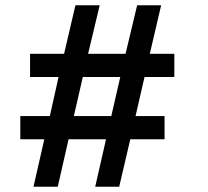

<svg xmlns="http://www.w3.org/2000/svg" viewBox="-20 -708 788 728"><path d="M107 0 148 -180H57V-268H169L202 -416H94V-504H223L266 -688H358L314 -504H456L500 -688H591L548 -504H641V-416H528L494 -268H604V-180H474L432 0H341L382 -180H240L199 0ZM260 -268H402L436 -416H294Z"/></svg>

Font: Saira SemiBold
Style: Regular
Weight: 600
Designer: Hector Gatti with collaboration of the Omnibus-Type team
Foundry: Omnibus-Type
Version: Version 1.100; ttfautohint (v1.8.3)